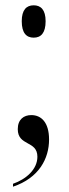

<svg xmlns="http://www.w3.org/2000/svg" viewBox="-20 -549 261 724"><path d="M107 -407C134 -407 152 -424 152 -469C152 -512 134 -529 107 -529C80 -529 62 -512 62 -469C62 -424 80 -407 107 -407ZM29 144V155C127 122 165 49 165 -23C165 -87 136 -115 98 -115C70 -115 47 -99 47 -62C47 3 121 -20 121 42C121 90 78 127 29 144Z"/></svg>

Font: Noto Serif Display Condensed
Style: Regular
Weight: 400
Width: 3
Designer: Monotype Design Team
Foundry: Monotype Imaging Inc.
Version: Version 2.009